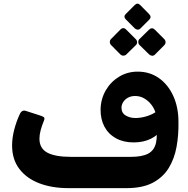

<svg xmlns="http://www.w3.org/2000/svg" viewBox="-20 -1005 1010 1032"><path d="M347.1 6.2Q259.4 6.2 191.2 -19.8Q123.1 -45.9 84.1 -96.9Q45 -147.9 45 -223.4Q45 -264 56.5 -308.2Q68 -352.5 86.1 -390.9Q97.5 -417 120.5 -408.4L194.1 -384.7Q208.5 -380.2 215.1 -375.5Q221.7 -370.7 216.7 -357.9Q192 -298.7 192 -259.6Q192 -207.4 234.3 -184.6Q276.6 -161.9 361.2 -161.9H479.6V6.2ZM460.4 6.2Q443.9 6.2 438.4 0.3Q433 -5.6 433.2 -13.7Q433.4 -21.8 433.4 -27.4V-128.4Q433.4 -146.5 438.1 -154.2Q442.9 -161.9 460.4 -161.9H682.8Q744.2 -161.9 776.8 -179.4Q809.4 -197 818.6 -237.7Q827.7 -278.5 817.9 -348.4L850.6 -312.7Q831.2 -279.2 791.3 -259.4Q751.4 -239.5 698 -239.5Q643.8 -239.5 603.3 -261.7Q562.9 -284 541.4 -324.1Q520 -364.1 520.6 -417.5Q521.9 -473.6 548.6 -519.6Q575.4 -565.6 620.3 -592.8Q665.2 -620 719.9 -620Q784.9 -620 834 -585.4Q883.1 -550.9 911.2 -489.7Q939.2 -428.5 939.2 -349.7Q940.5 -279.9 929 -216Q917.5 -152.1 886.9 -102Q856.2 -51.9 801.2 -22.8Q746.1 6.2 660.5 6.2ZM708.2 -370.7Q735.2 -370.7 764.2 -379Q793.3 -387.2 815.4 -401.7Q807.5 -425.1 791.7 -444.7Q775.9 -464.4 754.2 -476.7Q732.5 -489 706.4 -489Q683.7 -489 667.2 -479.6Q650.6 -470.2 641.8 -455.7Q633 -441.2 633 -426.2Q633 -397.6 655.6 -384.2Q678.2 -370.7 708.2 -370.7ZM734.5 -851.7Q728 -845.2 719.6 -845.7Q711.1 -846.2 704.2 -852.7L656.1 -900.9Q642.1 -915.9 656.1 -929.9L704.2 -978Q718.9 -992.6 733.5 -978L781 -929.9Q796.4 -913.6 782.6 -899.9ZM658.7 -712Q652.9 -706.1 643.4 -705.8Q634 -705.5 626.5 -713L576.8 -763.1Q570.3 -770 570.3 -779.2Q570.3 -788.5 576.8 -795.4L626.5 -845.5Q642.7 -862.1 658.7 -845.5L708.9 -795.4Q716.4 -788.2 716.9 -778.6Q717.4 -769 709.9 -762.1ZM813.2 -712Q806.1 -704.5 797 -705.5Q787.9 -706.5 781 -713L729.9 -763.1Q723.4 -769.6 723.4 -779.6Q723.4 -789.5 729.9 -795.4L781 -845.5Q797.2 -860.5 812.2 -845.5L862.4 -795.4Q869.2 -788.9 869.9 -779.2Q870.5 -769.6 863 -762.1Z"/></svg>

Font: Rubik Light
Style: Regular
Weight: 300
Designer: Hubert and Fischer
Foundry: Hubert and Fischer
Version: Version 2.300;gftools[0.9.30]